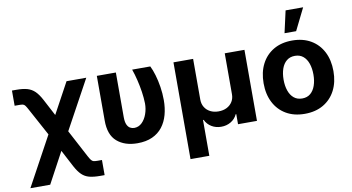

<svg xmlns="http://www.w3.org/2000/svg" viewBox="-90 -1018 2667 1453"><g transform="rotate(-10 1243.5 -291.0)"><path d="M35.7 204.1 288.9 -261.3H344.3L504.7 41.4Q516.3 62.9 524.4 72.9Q532.4 82.8 543.1 85.4Q553.7 87.9 573.2 87.9H606.1V204.1H573.2Q522.2 204.1 488.7 195.3Q455.3 186.4 431.2 162.9Q407 139.5 383.8 96.3L315.6 -33.6L187.9 204.1ZM285.5 -91.4 127.9 -381.8Q115.3 -405.5 107.6 -415.9Q99.9 -426.3 89.7 -428.8Q79.6 -431.2 59.4 -431.1H26.6V-547.9H59.4Q110.4 -548 143.9 -538.4Q177.3 -528.7 201.8 -504.8Q226.2 -480.9 249.4 -437.3L317 -309L445.7 -545.9H597.3L349.4 -91.4Z M678.4 -545.9H824.7V-201.8Q824.9 -166.4 833.9 -146Q842.9 -125.6 857.6 -117.2Q872.3 -108.8 889.2 -108.6Q923.7 -108.8 948.8 -133.2Q973.9 -157.6 987.7 -196.3Q1001.5 -235 1001.3 -277.3Q1000.2 -320.8 993.3 -367.1Q986.3 -413.5 975.2 -459.4Q964.2 -505.4 949.9 -545.9H1089.2Q1104.4 -516.1 1117.2 -472.9Q1130 -429.8 1137.9 -379.4Q1145.8 -329.1 1145.8 -277.3Q1145.8 -216.8 1131.4 -164.6Q1117 -112.3 1086.6 -73.1Q1056.2 -33.9 1008.4 -12.1Q960.6 9.8 893.8 9.8Q796.5 9.8 737.2 -41.4Q677.9 -92.6 678.4 -203.1Z M1267.3 197.7V-545.9H1418.3V-232Q1418.5 -199.5 1433.9 -174.3Q1449.3 -149.1 1476.7 -135.1Q1504 -121.1 1539.7 -121.1Q1576.1 -121.1 1603.5 -135.2Q1630.9 -149.3 1646.3 -174.4Q1661.7 -199.5 1661.4 -232V-545.9H1812.8V0H1667.3V-77.5H1663Q1646.9 -42.2 1613.7 -22.6Q1580.6 -2.9 1539.7 -3.1Q1498.8 -2.9 1466.1 -22.6Q1433.3 -42.2 1416.7 -77.5H1411.8V197.7Z M2179.7 10.5Q2096.9 10.5 2036.7 -24.8Q1976.5 -60.1 1944 -123.4Q1911.5 -186.7 1911.5 -270.7Q1911.5 -355.3 1944 -418.7Q1976.5 -482.1 2036.7 -517.4Q2096.9 -552.7 2179.7 -552.7Q2262.7 -552.7 2322.9 -517.4Q2383.1 -482.1 2415.7 -418.7Q2448.2 -355.3 2448.2 -270.7Q2448.2 -186.7 2415.7 -123.4Q2383.1 -60.1 2322.9 -24.8Q2262.7 10.5 2179.7 10.5ZM2180.3 -107.4Q2218.2 -107.4 2243.5 -128.6Q2268.8 -149.8 2281.6 -187Q2294.5 -224.1 2294.5 -271.3Q2294.5 -319.1 2281.6 -356Q2268.8 -392.8 2243.5 -413.8Q2218.2 -434.8 2180.3 -434.8Q2142.3 -434.8 2116.7 -413.8Q2091 -392.8 2078.1 -356Q2065.2 -319.1 2065.2 -271.3Q2065.2 -224.1 2078.1 -187Q2091 -149.8 2116.7 -128.6Q2142.3 -107.4 2180.3 -107.4ZM2133.4 -617 2171.3 -785.9H2306.1L2222.5 -617Z"/></g></svg>

Font: Inter
Style: Regular
Weight: 400
Designer: Rasmus Andersson
Foundry: rsms
Version: Version 4.000;git-8c9346024